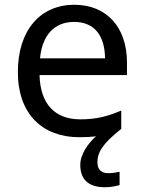

<svg xmlns="http://www.w3.org/2000/svg" viewBox="-20 -566 604 806"><path d="M389 116C389 75 408 39 489 -25V-102C433 -78 385 -65 317 -65C210 -65 149 -130 146 -251H513V-304C513 -450 429 -546 292 -546C150 -546 55 -440 55 -264C55 -85 160 10 313 10C339 10 362 9 383 6C350 36 317 81 317 126C317 185 349 220 420 220C446 220 463 216 482 211V155C471 157 456 161 434 161C406 161 389 146 389 116ZM291 -474C380 -474 420 -412 421 -321H148C157 -417 207 -474 291 -474Z"/></svg>

Font: Noto Sans Hebrew Droid Medium
Style: Regular
Weight: 500
Designer: Monotype Design Team
Foundry: Monotype Imaging Inc.
Version: Version 1.100